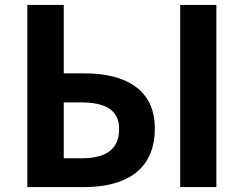

<svg xmlns="http://www.w3.org/2000/svg" viewBox="-20 -760 990 780"><path d="M91 0H321C486 0 609 -65 609 -239C609 -397 489 -462 323 -462H239V-740H91ZM239 -117V-344H309C413 -344 464 -310 464 -236C464 -152 409 -117 311 -117ZM712 0H859V-740H712Z"/></svg>

Font: Noto Sans T Chinese Bold
Style: Bold
Weight: 700
Designer: Ryoko NISHIZUKA (kana & ideographs); Paul D. Hunt (Latin, Greek & Cyrillic); Wenlong ZHANG (bopomofo); Sandoll Communica
Foundry: Adobe Systems Incorporated
Version: Version 1.000;PS 1;hotconv 1.0.78;makeotf.lib2.5.61930